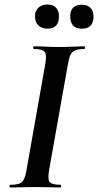

<svg xmlns="http://www.w3.org/2000/svg" viewBox="-20 -830 434 850"><path d="M25 0Q22 0 22 -6Q22 -12 25 -12Q52 -12 65.5 -17Q79 -22 86.2 -37Q93.5 -52 98 -81L180 -544Q188 -587 177.8 -600Q167.5 -613 130 -613Q127 -613 127 -619Q127 -625 130 -625Q152.6 -625 180.8 -623.5Q209 -622 239.8 -622Q274.9 -622 303 -623.5Q331 -625 353 -625Q356 -625 356 -619Q356 -613 353 -613Q326.5 -613 312.4 -607Q298.2 -601 291.6 -586Q285 -571 280 -542L198 -81Q190 -38 199.3 -25Q208.5 -12 248 -12Q250 -12 250 -6Q250 0 248 0Q225.8 0 198 -1Q170.2 -2 135.8 -2Q104.7 -2 76.3 -1Q48 0 25 0ZM189.9 -703Q165 -703 150 -717.5Q135 -731.9 135 -758Q135 -782 150 -796Q165 -810 189.9 -810Q214.8 -810 227.9 -796Q241 -782 241 -758Q241 -703 189.9 -703ZM342.5 -703Q291 -703 291 -758Q291 -809 343 -809Q367 -809 380.5 -795.6Q394 -782.2 394 -758Q394 -703 342.5 -703Z"/></svg>

Font: Cormorant Light
Style: Italic
Weight: 300
Italic angle: -10°
Designer: Christian Thalmann (Catharsis Fonts)
Foundry: Catharsis Fonts
Version: Version 4.000